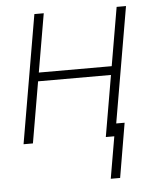

<svg xmlns="http://www.w3.org/2000/svg" viewBox="-51 -572 634 788"><g transform="rotate(-5 266.0 -177.5)"><path d="M428.7 -287.6 422.9 -252H98.6L104.5 -287.6ZM158.7 -528.3 67.9 0H29.3L120.1 -528.3ZM497.6 -528.3 406.7 0H368.2L459 -528.3ZM450.2 -51.8 412.1 172.4H373.5L412.1 -51.8Z"/></g></svg>

Font: Roboto ExtraLight
Style: Italic
Weight: 250
Designer: Christian Robertson
Foundry: Google
Version: Version 3.009; 2024